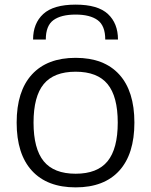

<svg xmlns="http://www.w3.org/2000/svg" viewBox="-20 -800 654 830"><path d="M123 -629Q123 -699 167 -739.5Q211 -780 307 -780Q403 -780 446.5 -739.5Q490 -699 490 -629H435Q435 -689 402 -713Q369 -737 307 -737Q244 -737 211 -713Q178 -689 178 -629ZM307 10Q184 10 118 -62Q52 -134 52 -270Q52 -406 118 -478Q184 -550 307 -550Q430 -550 495.5 -478Q561 -406 561 -270Q561 -134 495.5 -62Q430 10 307 10ZM307 -49Q401 -49 445 -103Q489 -157 489 -270Q489 -383 445 -436.5Q401 -490 307 -490Q213 -490 169 -436.5Q125 -383 125 -270Q125 -157 169 -103Q213 -49 307 -49Z"/></svg>

Font: Encode Sans Wide
Style: Light
Weight: 300
Designer: Pablo Impallari, Andres Torresi
Foundry: Pablo Impallari, Andres Torresi
Version: Version 1.000; ttfautohint (v1.00) -l 8 -r 50 -G 200 -x 14 -